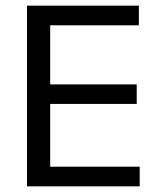

<svg xmlns="http://www.w3.org/2000/svg" viewBox="-20 -659 563 679"><path d="M157.5 0H75.5V-639H157.5ZM474 0H100V-69.5H474ZM463.5 -291.5H122.5V-360.5H463.5ZM471 -569.5H99.5V-639H471Z"/></svg>

Font: Anek Devanagari
Style: Regular
Weight: 400
Designer: Kailash Malviya (Devanagari) & Yesha Goshar (Latin)
Foundry: Ek Type
Version: Version 1.003